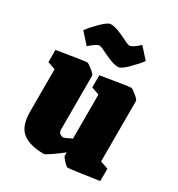

<svg xmlns="http://www.w3.org/2000/svg" viewBox="-169 -804 862 929"><g transform="rotate(30 262.5 -340.0)"><path d="M53 -130V-368L10 -383V-451Q159 -476 173 -476Q180 -476 203 -457.5Q226 -439 226 -432V-132Q226 -116 235 -109.5Q244 -103 254 -103Q260 -103 298 -122V-368L255 -383V-451Q403 -476 419 -476Q426 -476 448.5 -457.5Q471 -439 471 -432V-94L515 -79V-10Q362 13 345 13Q340 13 322.5 -5.5Q305 -24 305 -30V-49Q280 -29 249.5 -8Q219 13 213 13Q133 13 93 -19Q53 -51 53 -130ZM225 -560Q195 -576 185 -576Q169 -576 132 -542L79 -601Q95 -624 129.5 -658.5Q164 -693 180 -693Q200 -693 221 -685Q242 -677 269 -664Q299 -648 309 -648Q325 -648 362 -682L415 -623Q399 -600 364.5 -565.5Q330 -531 314 -531Q294 -531 273 -539Q252 -547 225 -560Z"/></g></svg>

Font: Grenze Black
Style: Regular
Weight: 900
Designer: Renata Polastri
Foundry: Omnibus-Type
Version: Version 1.002; ttfautohint (v1.8)